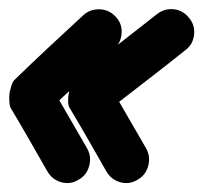

<svg xmlns="http://www.w3.org/2000/svg" viewBox="-21 -476 448 423"><path d="M325 -445Q342 -458 362.5 -455.5Q383 -453 396 -436Q409 -420 406.5 -399Q404 -378 388 -366Q343 -330 297.5 -295Q252 -260 207 -225Q202 -221 202.5 -232.5Q203 -244 206 -259Q209 -273 213 -284Q217 -295 220 -290Q240 -254 260.5 -219Q281 -184 301 -149Q311 -131 305.5 -110.5Q300 -90 282 -80Q264 -69 244 -74.5Q224 -80 213 -99Q193 -134 173 -169Q153 -204 132 -239Q129 -245 129 -254Q129 -263 131 -273Q133 -283 136.5 -291.5Q140 -300 145 -304Q190 -339 235 -374.5Q280 -410 325 -445Q325 -445 325 -445Q325 -445 325 -445ZM162 -442Q177 -456 198 -455.5Q219 -455 233 -440Q248 -425 247 -404Q246 -383 231 -368Q194 -333 156 -298Q118 -263 81 -228Q77 -224 77 -235Q77 -246 79 -260Q81 -273 84 -283.5Q87 -294 90 -290Q110 -254 130.5 -219Q151 -184 171 -149Q171 -149 171 -149Q171 -149 171 -149Q181 -131 175.5 -110.5Q170 -90 152 -80Q134 -69 114 -74.5Q94 -80 83 -99Q63 -134 43 -169Q23 -204 2 -239Q0 -244 -0.5 -253Q-1 -262 0 -271Q2 -281 5 -289.5Q8 -298 12 -301Q49 -337 86.5 -372Q124 -407 162 -442Q162 -442 162 -442Q162 -442 162 -442Z"/></svg>

Font: FRB American Cursive Ultra
Style: Bold Italic
Weight: 1000
Italic angle: -25°
Version: Version 2.0;Modular Font Editor K font №1